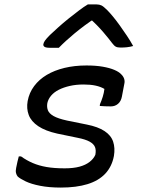

<svg xmlns="http://www.w3.org/2000/svg" viewBox="-20 -838 640 868"><path d="M371 -542Q413 -542 444.5 -536.5Q476 -531 497 -522Q518 -513 527 -503Q537 -494 541 -482.5Q545 -471 542 -459L531 -401Q527 -380 513.5 -368.5Q500 -357 481 -357Q468 -357 456 -357.5Q444 -358 431 -359L432 -367Q439 -383 444.5 -400.5Q450 -418 452 -436Q435 -446 412 -451Q389 -456 358 -456Q324 -456 295.5 -449.5Q267 -443 245.5 -432Q224 -421 211 -405.5Q198 -390 194 -372Q191 -354 196.5 -339.5Q202 -325 222 -313.5Q242 -302 283 -293L372 -275Q423 -265 452.5 -245.5Q482 -226 491.5 -197.5Q501 -169 495 -133Q486 -85 456 -53Q426 -21 375.5 -5.5Q325 10 255 10Q202 10 161.5 2Q121 -6 96 -18Q71 -30 60 -40Q55 -46 52.5 -55.5Q50 -65 53 -79Q56 -95 59 -107.5Q62 -120 65 -131H75Q100 -113 128 -101Q156 -89 190.5 -83Q225 -77 272 -77Q312 -77 339.5 -84.5Q367 -92 385 -106Q403 -120 411 -138Q415 -159 409.5 -173Q404 -187 385.5 -197.5Q367 -208 331 -215L239 -234Q185 -246 153 -267.5Q121 -289 110 -318Q99 -347 105 -381Q112 -419 134.5 -449Q157 -479 191.5 -499.5Q226 -520 271.5 -531Q317 -542 371 -542ZM377 -818Q387 -818 396.5 -818Q406 -818 417 -818Q429 -818 438.5 -813.5Q448 -809 465 -792Q475 -782 490 -764Q505 -746 521.5 -723Q538 -700 554 -676Q570 -652 582 -630Q568 -626 554.5 -624.5Q541 -623 525 -623Q511 -623 503.5 -627Q496 -631 487 -643Q473 -662 447 -692.5Q421 -723 378 -763L425 -745H366L419 -763Q358 -721 316.5 -686.5Q275 -652 246 -622H204Q193 -622 186.5 -624Q180 -626 177.5 -630Q175 -634 176 -638Q177 -645 183 -654Q189 -663 206 -680Q222 -695 243.5 -714.5Q265 -734 290 -754Q315 -774 337.5 -791Q360 -808 377 -818Z"/></svg>

Font: Rec Mono Semicasual
Style: Italic
Weight: 400
Italic angle: -10°
Version: Version 1.085; ttfautohint (v1.8.4.7-5d5b)